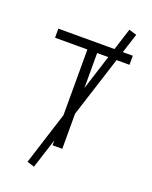

<svg xmlns="http://www.w3.org/2000/svg" viewBox="-179 -934 945 1193"><g transform="rotate(20 293.0 -337.0)"><path d="M197.8 164.6 260.7 -31.7V0H325.2V-232.4L453.6 -633.3H539.1V-693.4H473.1L514.6 -822.8L463.9 -837.9L418 -693.4H46.9V-633.3H260.7V-199.2L149.9 149.4ZM325.2 -401.9V-633.3H398.9Z"/></g></svg>

Font: Cascadia Code Light
Style: Regular
Weight: 300
Monospace: yes
Designer: Aaron Bell
Foundry: Saja Typeworks
Version: Version 2404.023